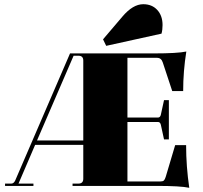

<svg xmlns="http://www.w3.org/2000/svg" viewBox="-20 -884 966 913"><path d="M485 -666 470 -697 562 -805Q612 -864 661 -864Q703 -864 728 -836.5Q753 -809 753 -765Q753 -742 748 -724ZM4 0V-11H34Q45 -11 52 -25L313 -630H711Q824 -630 866 -639Q851 -545 851 -451H799L754 -587Q747 -609 727 -609H586V-325H731Q742 -325 745 -339L760 -408H783V-221H760L745 -290Q742 -304 731 -304H586V-21H741Q754 -21 759 -25.5Q764 -30 768 -43L813 -194H865Q865 -93 880 9Q838 0 725 0H325V-11H353Q376 -11 376 -34V-195H147L68 -11H139V0ZM353 -619H330L156 -216H376V-596Q376 -619 353 -619Z"/></svg>

Font: Arapey Black-Display
Style: Regular
Weight: 900
Designer: Eduardo Rodriguez Tunni
Foundry: Eduardo Rodriguez Tunni
Version: Version 4.000